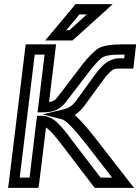

<svg xmlns="http://www.w3.org/2000/svg" viewBox="-20 -890 683 935"><path d="M171 0 204 -269C206 -267 209 -266 212 -263C226 -253 248 -228 280 -186L281 -185L435 17L441 25H452H576H633L600 -17L443 -219C404 -269 371 -306 344 -330C369 -346 387 -368 404 -393L480 -497C497 -521 511 -536 523 -545C534 -554 541 -556 553 -556H604H629L632 -581L640 -649L643 -674H618H573C524 -674 484 -668 462 -656C440 -643 410 -613 376 -570V-569L270 -430C250 -403 243 -396 219 -394L250 -649L253 -674H228H130H105L102 -649L23 0L19 25H44H142H167L171 0ZM124 -25H76L149 -624H197L166 -368L163 -343H188C253 -343 279 -363 309 -404L415 -542C447 -583 468 -605 482 -612C496 -620 522 -624 567 -624H587L585 -606H559C538 -606 514 -597 496 -584C479 -571 460 -550 440 -523L365 -419H364V-418C338 -381 325 -366 288 -357L187 -333L282 -309C301 -304 339 -266 402 -185L526 -25H470L322 -218V-219C289 -263 263 -292 245 -305C227 -318 205 -326 186 -326H161L157 -301L124 -25ZM469 -870H360H347L339 -859L233 -732L200 -693H249H323H333L341 -700L482 -827L529 -870H469ZM403 -820 318 -743H303L367 -820H403Z"/></svg>

Font: Gamestation Display Outline
Style: Italic
Weight: 400
Designer: Jonas Hecksher
Foundry: Jonas Hecksher, Playtypeª, e-types AS
Version: Version 1.003